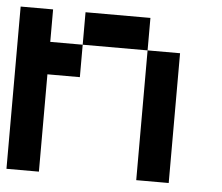

<svg xmlns="http://www.w3.org/2000/svg" viewBox="-45 -606 756 655"><g transform="rotate(5 333.5 -278.0)"><path d="M111.1 -333.3V0H0V-555.6H111.1V-444.4H222.2V-333.3ZM555.6 0H444.4V-444.4H555.6ZM444.4 -444.4H222.2V-555.6H444.4Z"/></g></svg>

Font: Pixeloid Mono
Style: Regular
Weight: 400
Monospace: yes
Designer: GGBotNet
Foundry: GGBotNet
Version: 0.5